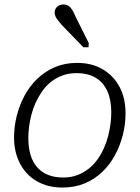

<svg xmlns="http://www.w3.org/2000/svg" viewBox="-20 -829 626 861"><path d="M447 -167Q458 -192 465 -219Q472 -246 475.5 -273Q479 -300 479 -325Q479 -381 461.5 -420Q444 -459 409.5 -480Q375 -501 322 -501Q288 -501 260 -490.5Q232 -480 209 -462Q186 -444 169 -419.5Q152 -395 139 -367Q128 -342 121 -315Q114 -288 110.5 -261.5Q107 -235 107 -209Q107 -153 124.5 -114Q142 -75 177 -54Q212 -33 264 -33Q298 -33 326 -43.5Q354 -54 377 -72Q400 -90 417.5 -114.5Q435 -139 447 -167ZM43 -213Q43 -261 55 -309Q67 -357 90 -400Q113 -443 147.5 -476Q182 -509 226.5 -528Q271 -547 326 -547Q392 -547 441 -518Q490 -489 516.5 -438.5Q543 -388 543 -321Q543 -272 531 -224.5Q519 -177 496 -134Q473 -91 438.5 -58Q404 -25 359.5 -6.5Q315 12 260 12Q194 12 145 -16.5Q96 -45 69.5 -96Q43 -147 43 -213ZM320 -752Q312 -771 304.5 -783.5Q297 -796 287.5 -802.5Q278 -809 264 -809Q247 -809 236 -798.5Q225 -788 225 -773Q225 -763 229.5 -754Q234 -745 241.5 -736Q249 -727 257 -717L354 -617H377L378 -636Z"/></svg>

Font: Roboto Serif 20pt ExtraLight
Style: Italic
Weight: 250
Italic angle: -10°
Version: Version 1.007